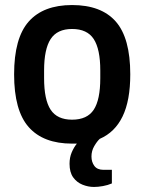

<svg xmlns="http://www.w3.org/2000/svg" viewBox="-20 -558 573 762"><path d="M266 12Q152 12 94 -53.5Q36 -119 36 -263Q36 -407 94 -472.5Q152 -538 266 -538Q382 -538 439.5 -472.5Q497 -407 497 -263Q497 -159 466.5 -96Q436 -33 376 -7Q365 3 354 22Q343 41 343 63Q343 85 354.5 100.5Q366 116 391 116H424V170Q408 177 388.5 180.5Q369 184 353 184Q330 184 307.5 175Q285 166 270.5 146Q256 126 256 92Q256 67 264.5 47Q273 27 285 12Q276 12 266 12ZM266 -83Q326 -83 352 -122.5Q378 -162 378 -248V-278Q378 -363 352 -403Q326 -443 266 -443Q207 -443 181 -403Q155 -363 155 -278V-248Q155 -162 181 -122.5Q207 -83 266 -83Z"/></svg>

Font: Archivo SemiCondensed SemiBold
Style: Regular
Weight: 600
Width: 4
Designer: Hector Gatti
Foundry: Omnibus-Type
Version: Version 2.001; ttfautohint (v1.8.3)